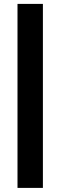

<svg xmlns="http://www.w3.org/2000/svg" viewBox="-20 -730 302 960"><path d="M194.5 -710.5V209.5H67.5V-710.5Z"/></svg>

Font: Anek Malayalam
Style: Bold
Weight: 700
Version: Version 1.003